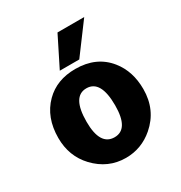

<svg xmlns="http://www.w3.org/2000/svg" viewBox="-159 -769 845 896"><g transform="rotate(-30 263.5 -321.5)"><path d="M422 -655 303 -495H198L278 -655ZM264 -466Q378 -466 441 -387Q493 -322 493 -226Q493 -114 412 -44Q347 12 263 12Q167 12 98 -61Q35 -128 35 -226Q35 -337 102 -404Q164 -466 264 -466ZM187 -226Q187 -98 265 -98Q341 -98 341 -226Q341 -362 264 -362Q187 -362 187 -226Z"/></g></svg>

Font: Tajawal Black
Style: Regular
Weight: 900
Designer: Boutros Fonts
Foundry: Created by Boutros International 2017
Version: Version 1.700